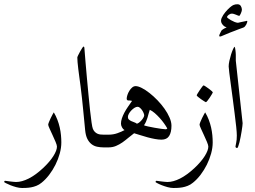

<svg xmlns="http://www.w3.org/2000/svg" viewBox="-73 -707 1223 921"><path d="M221.2 -23.9Q221.2 2 213.6 29.5Q206.1 57.1 193.1 83Q180.2 108.9 163.1 131.3Q146 153.8 126.5 169.4Q114.7 179.2 101.6 184.3Q88.4 189.5 75.9 191.7Q63.5 193.8 52.2 194.3Q41 194.8 33.2 194.8Q20 194.8 4.9 190.7Q-10.3 186.5 -23.2 181.4Q-36.1 176.3 -44.7 171.6Q-53.2 167 -53.2 166Q-53.2 164.6 -51.8 162.4Q-50.3 160.2 -48.8 160.2Q-48.3 160.2 -41.7 161.1Q-35.2 162.1 -26.9 163.1Q-18.6 164.1 -10 165Q-1.5 166 3.9 166Q31.7 166 64.7 149.4Q97.7 132.8 133.8 99.1Q166 68.8 183.1 41.5Q200.2 14.2 200.2 -3.9Q200.2 -10.7 193.6 -26.4Q187 -42 179.2 -58.8Q171.4 -75.7 164.8 -90.1Q158.2 -104.5 158.2 -108.9Q158.2 -112.3 161.9 -121.6Q165.5 -130.9 170.4 -140.9Q175.3 -150.9 179.7 -158.9Q184.1 -167 185.1 -168Q195.3 -150.9 202.4 -132.3Q209.5 -113.8 213.6 -95.2Q217.8 -76.7 219.5 -58.3Q221.2 -40 221.2 -23.9Z M468.8 -30.8Q468.8 -24.9 468 -19.5Q467.3 -14.2 464.6 -9.8Q461.9 -5.4 456.5 -2.7Q451.2 0 441.9 0H423.8Q407.7 0 392.8 -3.2Q377.9 -6.3 366 -15.6Q354 -24.9 345.9 -41Q337.9 -57.1 335.4 -83Q333.5 -102.5 331.1 -127.7Q328.6 -152.8 325.9 -180.7Q323.2 -208.5 320.1 -237.3Q316.9 -266.1 313.5 -293Q310.5 -315.4 307.6 -336.7Q304.7 -357.9 302.5 -376Q300.3 -394 299.1 -408.2Q297.9 -422.4 297.9 -431.2Q297.9 -433.6 302 -442.1Q306.2 -450.7 311.3 -460Q316.4 -469.2 321.3 -476.6Q326.2 -483.9 327.6 -483.9Q328.6 -483.9 330.3 -481.9Q332 -480 332 -474.1Q334 -446.8 337.2 -409.7Q340.3 -372.6 344 -332Q347.7 -291.5 351.6 -251Q355.5 -210.4 359.1 -176.8Q362.8 -143.1 366.2 -119.4Q369.6 -95.7 372.6 -88.9Q376.5 -79.6 382.3 -74Q388.2 -68.4 395 -65.4Q401.9 -62.5 409.2 -61.8Q416.5 -61 423.8 -61H441.9Q451.2 -61 456.5 -58.3Q461.9 -55.7 464.6 -51.5Q467.3 -47.4 468 -42Q468.8 -36.6 468.8 -30.8Z M749.5 -104Q749.5 -72.3 738.3 -54.7Q727.1 -37.1 701.7 -37.1Q687.5 -37.1 670.2 -40.3Q652.8 -43.5 635 -48.3Q617.2 -53.2 600.3 -58.6Q583.5 -64 570.3 -67.9Q556.2 -57.6 542.5 -45.9Q528.8 -34.2 514.2 -23.9Q499.5 -13.7 483.2 -6.8Q466.8 0 447.8 0H429.7Q420.4 0 415 -2.7Q409.7 -5.4 407 -9.8Q404.3 -14.2 403.6 -19.5Q402.8 -24.9 402.8 -30.8Q402.8 -36.6 403.6 -42Q404.3 -47.4 407 -51.5Q409.7 -55.7 415 -58.3Q420.4 -61 429.7 -61H447.8Q470.2 -61 489.7 -67.9Q509.3 -74.7 524.4 -83Q517.1 -86.9 512.2 -96.2Q507.3 -105.5 507.3 -113.8Q507.3 -126 511.7 -139.2Q516.1 -152.3 523.4 -166.3Q530.8 -180.2 540.5 -194.3Q550.3 -208.5 560.5 -223.1Q555.2 -224.6 550.5 -224.9Q545.9 -225.1 541.5 -225.1Q538.6 -225.1 536.6 -227.8Q534.7 -230.5 534.7 -232.9Q534.7 -240.7 538.1 -251.2Q541.5 -261.7 547.4 -271.2Q553.2 -280.8 561 -287.4Q568.8 -293.9 577.6 -293.9Q589.8 -293.9 607.4 -284.9Q625 -275.9 644.3 -260.7Q663.6 -245.6 682.4 -226.1Q701.2 -206.5 716.1 -185.5Q731 -164.6 740.2 -143.3Q749.5 -122.1 749.5 -104ZM729.5 -90.8Q723.6 -101.6 714.1 -115Q704.6 -128.4 693.1 -141.1Q681.6 -153.8 669.2 -164.6Q656.7 -175.3 645.5 -180.2Q642.1 -170.4 639.6 -160.9Q637.2 -151.4 634.3 -141.8Q631.3 -132.3 627.4 -123.3Q623.5 -114.3 617.7 -106Q623 -103.5 637.5 -100.3Q651.9 -97.2 668.5 -94.2Q685.1 -91.3 700 -89.1Q714.8 -86.9 721.7 -86.9Q727.1 -86.9 729.5 -90.8ZM618.7 -153.8Q618.7 -158.2 615.7 -165.3Q612.8 -172.4 608.2 -179Q603.5 -185.5 597.9 -190.2Q592.3 -194.8 587.4 -194.8Q580.1 -194.8 572 -189.7Q564 -184.6 556.9 -177.2Q549.8 -169.9 545.2 -161.4Q540.5 -152.8 540.5 -146Q540.5 -138.2 545.2 -133.8Q549.8 -129.4 556.4 -126.2Q563 -123 570.3 -120.6Q577.6 -118.2 583.5 -113.8Q587.9 -114.3 594 -118.9Q600.1 -123.5 605.7 -129.9Q611.3 -136.2 615 -142.8Q618.7 -149.4 618.7 -153.8Z M947.3 -23.9Q947.3 2 939.7 29.5Q932.1 57.1 919.2 83Q906.2 108.9 889.2 131.3Q872.1 153.8 852.5 169.4Q840.8 179.2 827.6 184.3Q814.5 189.5 802 191.7Q789.6 193.8 778.3 194.3Q767.1 194.8 759.3 194.8Q746.1 194.8 731 190.7Q715.8 186.5 702.9 181.4Q689.9 176.3 681.4 171.6Q672.9 167 672.9 166Q672.9 164.6 674.3 162.4Q675.8 160.2 677.2 160.2Q677.7 160.2 684.3 161.1Q690.9 162.1 699.2 163.1Q707.5 164.1 716.1 165Q724.6 166 730 166Q757.8 166 790.8 149.4Q823.7 132.8 859.9 99.1Q892.1 68.8 909.2 41.5Q926.3 14.2 926.3 -3.9Q926.3 -10.7 919.7 -26.4Q913.1 -42 905.3 -58.8Q897.5 -75.7 890.9 -90.1Q884.3 -104.5 884.3 -108.9Q884.3 -112.3 887.9 -121.6Q891.6 -130.9 896.5 -140.9Q901.4 -150.9 905.8 -158.9Q910.2 -167 911.1 -168Q921.4 -150.9 928.5 -132.3Q935.5 -113.8 939.7 -95.2Q943.8 -76.7 945.6 -58.3Q947.3 -40 947.3 -23.9ZM947.8 -264.6Q947.8 -262.7 943.4 -255.1Q939 -247.6 933.3 -239Q927.7 -230.5 922.1 -223.6Q916.5 -216.8 914.6 -216.8Q913.6 -216.8 906.5 -221.2Q899.4 -225.6 891.4 -231.2Q883.3 -236.8 877 -242.2Q870.6 -247.6 870.6 -249.5Q870.6 -251.5 875.2 -259Q879.9 -266.6 885.5 -275.1Q891.1 -283.7 896.5 -290.5Q901.9 -297.4 903.3 -297.4Q905.3 -297.4 912.6 -292.7Q919.9 -288.1 927.7 -282.2Q935.5 -276.4 941.7 -271Q947.8 -265.6 947.8 -264.6Z M1113.3 -604.5Q1113.3 -603 1112.1 -598.6Q1110.8 -594.2 1108.4 -589.6Q1106 -585 1102.3 -580.6Q1098.6 -576.2 1094.2 -574.7Q1091.3 -573.7 1085.2 -571.5Q1079.1 -569.3 1070.8 -566.2Q1062.5 -563 1052.7 -559.1Q1043 -555.2 1033.2 -551.8Q1009.3 -542.5 997.8 -537.1Q986.3 -531.7 982.4 -531.7Q978.5 -531.7 978.5 -535.6Q978.5 -537.6 980 -541.3Q981.4 -544.9 983.4 -548.8Q985.4 -552.7 987.3 -556.4Q989.3 -560.1 990.2 -561.5Q991.7 -563 994.9 -565.2Q998 -567.4 1001.7 -569.6Q1005.4 -571.8 1008.8 -573.2Q1012.2 -574.7 1014.2 -575.7Q1010.3 -576.7 1005.6 -579.3Q1001 -582 997.1 -586.2Q993.2 -590.3 990.2 -595.7Q987.3 -601.1 987.3 -607.9Q987.3 -613.8 990.2 -620.8Q993.2 -627.9 997.8 -635Q1002.4 -642.1 1008.1 -648.9Q1013.7 -655.8 1019.5 -661.6Q1028.8 -670.9 1035.6 -676Q1042.5 -681.2 1047.6 -683.3Q1052.7 -685.5 1057.1 -686Q1061.5 -686.5 1066.4 -686.5Q1077.1 -686.5 1082.3 -678Q1087.4 -669.4 1087.4 -659.7Q1087.4 -657.2 1085.9 -652.3Q1084.5 -647.5 1082.3 -642.6Q1080.1 -637.7 1077.9 -634.3Q1075.7 -630.9 1074.2 -630.9Q1072.3 -630.9 1068.4 -632.6Q1064.5 -634.3 1059.6 -636.2Q1054.7 -638.2 1049.3 -639.9Q1043.9 -641.6 1039.6 -641.6Q1031.2 -641.6 1023.7 -635.7Q1016.1 -629.9 1016.1 -624.5Q1016.1 -623 1021.5 -618.9Q1026.9 -614.7 1034.9 -610.1Q1043 -605.5 1052 -601.8Q1061 -598.1 1068.4 -597.7Q1074.2 -599.1 1081.1 -600.6Q1087.9 -602.1 1094 -603.3Q1100.1 -604.5 1104.5 -605.5Q1108.9 -606.4 1110.4 -606.9Q1111.3 -606.9 1112.3 -606.7Q1113.3 -606.4 1113.3 -604.5Z M1090.8 -116.2Q1090.8 -112.3 1089.6 -101.8Q1088.4 -91.3 1086.2 -78.1Q1084 -64.9 1081.3 -50.5Q1078.6 -36.1 1075.7 -24.4Q1072.8 -12.7 1069.8 -4.9Q1066.9 2.9 1064.9 2.9Q1056.6 2.9 1056.6 -4.9Q1056.6 -7.3 1059.8 -21.2Q1063 -35.2 1063 -57.1Q1063 -70.8 1060.1 -98.6Q1057.1 -126.5 1052.7 -161.1Q1048.3 -195.8 1043.5 -232.9Q1038.6 -270 1034.2 -302.2Q1029.8 -334.5 1026.9 -357.9Q1023.9 -381.3 1023.9 -388.2Q1023.9 -399.4 1027.3 -415.3Q1030.8 -431.2 1035.4 -445.8Q1040 -460.4 1044.9 -471.2Q1049.8 -481.9 1052.7 -482.9Q1053.7 -481.4 1054.7 -476.6Q1055.7 -471.7 1056.4 -465.8Q1057.1 -460 1057.6 -453.9Q1058.1 -447.8 1058.1 -443.8V-416L1090.8 -116.2Z"/></svg>

Font: Scheherazade Rohingya
Style: Regular
Weight: 400
Designer: SIL International
Foundry: SIL International
Version: Version 2.000 (build 440/429)